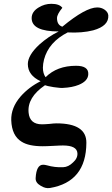

<svg xmlns="http://www.w3.org/2000/svg" viewBox="-20 -747 588 1007"><path d="M548 -667Q552 -611 469 -588Q410 -573 335 -577Q235 -526 211 -435Q205 -411 205 -392Q205 -362 219 -342Q279 -402 379 -402Q445 -402 443 -358Q442 -322 393 -302Q376 -295 355 -291Q334 -287 311 -286Q303 -285 290.5 -286.5Q278 -288 261 -290Q225 -296 216 -300Q122 -236 130 -156Q136 -95 200 -95Q207 -95 216 -95.5Q225 -96 238 -97Q263 -100 276 -100Q434 -100 433 2Q432 207 242 239Q218 243 193 227Q165 211 167 186Q171 117 206 117Q215 117 226 120Q268 132 311 130Q339 129 363 105Q388 83 386 56Q383 16 310 16Q303 16 290.5 16.5Q278 17 260 18Q242 19 228 19.5Q214 20 204 20Q130 20 93 -4Q42 -35 39 -116Q37 -182 88 -241Q131 -290 193 -321Q126 -352 126 -411Q126 -457 186 -513Q234 -556 288 -582Q146 -582 146 -652Q146 -686 183 -708Q214 -727 249 -727Q292 -727 307 -706Q279 -672 279 -652Q279 -616 307 -607Q429 -708 490 -708Q512 -708 529 -696Q546 -684 548 -667Z"/></svg>

Font: GFS Didot
Style: Bold Italic
Weight: 700
Italic angle: -12°
Designer: Designed by Takis Katsoulidis and George D. Matthiopoulos.
Foundry: Designed by Takis Katsoulidis and George D. Matthiopoulos.
Version: Version 1.0